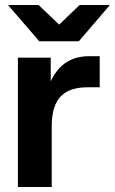

<svg xmlns="http://www.w3.org/2000/svg" viewBox="-20 -752 462 772"><path d="M52 0H188V-245C188 -364 245 -401 333 -401H381V-526H339C272 -526 218 -498 184 -425V-520H52ZM12 -732 138 -586H297L422 -732H300L218 -653L135 -732Z"/></svg>

Font: Aspekta 650
Style: Regular
Weight: 650
Designer: Ivo Dolenc
Version: Version 2.000